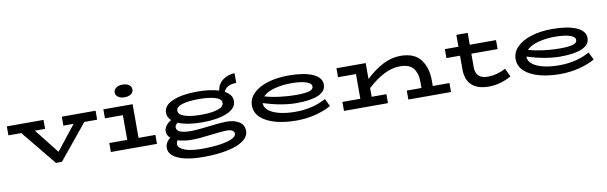

<svg xmlns="http://www.w3.org/2000/svg" viewBox="-54 -1280 6602 2088"><g transform="rotate(-10 3246.5 -236.0)"><path d="M992 -372H850L535 13H469L154 -372H12V-471H417V-372H304L518 -101L732 -372H619V-471H992Z M1231 -629Q1231 -660 1258 -680Q1285 -700 1329 -700Q1375 -700 1401 -680Q1427 -660 1427 -629Q1427 -599 1400.5 -579.5Q1374 -560 1329 -560Q1285 -560 1258 -579.5Q1231 -599 1231 -629ZM1587 -99V0H1078V-99H1276V-372H1078V-471H1401V-99Z M2566 28Q2566 92 2502 137Q2438 182 2324 205Q2210 228 2061 228Q1938 228 1853 207Q1768 186 1726 149Q1684 112 1684 65Q1684 1 1741 -40Q1704 -72 1704 -118Q1704 -150 1726 -179.5Q1748 -209 1783 -228Q1742 -266 1742 -315Q1742 -397 1846 -440.5Q1950 -484 2117 -484Q2259 -484 2353 -453Q2367 -530 2423 -569Q2479 -608 2551 -611V-503Q2442 -503 2411 -429Q2492 -386 2492 -315Q2492 -233 2387.5 -189Q2283 -145 2117 -145Q1947 -145 1848 -188Q1818 -167 1818 -139Q1818 -73 1980 -73Q2025 -73 2094 -81Q2163 -89 2176 -90Q2312 -107 2369 -107Q2461 -107 2513.5 -71.5Q2566 -36 2566 28ZM1867 -315Q1867 -272 1935.5 -250Q2004 -228 2117 -228Q2230 -228 2298.5 -250Q2367 -272 2367 -315Q2367 -359 2299 -380Q2231 -401 2117 -401Q2003 -401 1935 -380Q1867 -359 1867 -315ZM2441 38Q2441 13 2419.5 1Q2398 -11 2353 -11Q2321 -11 2264.5 -4.5Q2208 2 2196 3Q2119 12 2067.5 17Q2016 22 1973 22Q1881 22 1815 0Q1801 17 1801 41Q1801 83 1867.5 110.5Q1934 138 2061 138Q2181 138 2266.5 124.5Q2352 111 2396.5 88.5Q2441 66 2441 38Z M3511 -79Q3437 -37 3337.5 -11.5Q3238 14 3125 14Q3000 14 2898 -13.5Q2796 -41 2736 -96Q2676 -151 2676 -231Q2676 -306 2733.5 -363.5Q2791 -421 2892.5 -452.5Q2994 -484 3124 -484Q3292 -484 3389 -442Q3486 -400 3486 -321Q3486 -247 3402 -210Q3318 -173 3162 -173Q2998 -173 2796 -237V-235Q2796 -188 2839 -153.5Q2882 -119 2958 -100.5Q3034 -82 3132 -82Q3323 -82 3470 -163ZM2825 -306Q2907 -283 2997 -272Q3087 -261 3165 -261Q3267 -261 3314 -274.5Q3361 -288 3361 -322Q3361 -357 3301 -376.5Q3241 -396 3135 -396Q3035 -396 2950 -372.5Q2865 -349 2825 -306Z M4834 -99V0H4363V-99H4525V-173Q4525 -260 4482.5 -316Q4440 -372 4333 -372Q4167 -372 3975 -195V-99H4138V0H3652V-99H3850V-372H3652V-471H3975V-295Q4173 -483 4357 -483Q4514 -483 4582 -391.5Q4650 -300 4650 -163V-99Z M5500 -55Q5380 13 5248 13Q5127 13 5063 -46.5Q4999 -106 4999 -221V-372H4849V-471H4999V-602H5124V-471H5414V-372H5124V-223Q5124 -95 5256 -95Q5360 -95 5457 -147Z M6423 -79Q6349 -37 6249.5 -11.5Q6150 14 6037 14Q5912 14 5810 -13.5Q5708 -41 5648 -96Q5588 -151 5588 -231Q5588 -306 5645.5 -363.5Q5703 -421 5804.5 -452.5Q5906 -484 6036 -484Q6204 -484 6301 -442Q6398 -400 6398 -321Q6398 -247 6314 -210Q6230 -173 6074 -173Q5910 -173 5708 -237V-235Q5708 -188 5751 -153.5Q5794 -119 5870 -100.5Q5946 -82 6044 -82Q6235 -82 6382 -163ZM5737 -306Q5819 -283 5909 -272Q5999 -261 6077 -261Q6179 -261 6226 -274.5Q6273 -288 6273 -322Q6273 -357 6213 -376.5Q6153 -396 6047 -396Q5947 -396 5862 -372.5Q5777 -349 5737 -306Z"/></g></svg>

Font: BioRhyme Expanded
Style: Bold
Weight: 700
Width: 7
Designer: Aoife Mooney
Foundry: Aoife Mooney Type
Version: Version 1.000